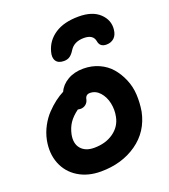

<svg xmlns="http://www.w3.org/2000/svg" viewBox="-159 -1021 986 1122"><g transform="rotate(-20 334.5 -460.0)"><path d="M460.9 -908.2Q545.9 -908.2 590.6 -866Q635.3 -823.7 628.9 -766.1Q625.5 -732.4 606.4 -715.3Q587.4 -698.2 559.1 -698.2Q518.1 -698.2 512.2 -735.8Q504.4 -779.8 446.8 -779.8Q385.7 -779.8 358.9 -736.8Q345.2 -714.4 330.1 -703.6Q314.9 -692.9 293 -692.9Q257.3 -692.9 243.7 -714.4Q230 -735.8 240.2 -771Q257.3 -834.5 313.5 -871.3Q369.6 -908.2 460.9 -908.2ZM274.9 -12.2Q193.8 -12.2 134.5 -49.1Q75.2 -85.9 50 -150.4Q24.9 -214.8 40 -293Q48.8 -336.4 69.8 -375.5Q90.8 -414.6 118.4 -443.4Q146 -472.2 172.6 -492.2Q199.2 -512.2 226.1 -525.9Q242.7 -564 283.9 -588.4Q325.2 -612.8 381.8 -612.8Q434.6 -612.8 479 -592.8Q523.4 -572.8 552.7 -538.8Q582 -504.9 601.3 -459.5Q620.6 -414.1 623.3 -363.5Q626 -313 617.2 -259.8Q593.3 -143.6 499.5 -77.9Q405.8 -12.2 274.9 -12.2ZM187 -274.9Q176.3 -220.2 203.6 -188Q231 -155.8 285.2 -155.8Q356.4 -155.8 405.5 -190.4Q454.6 -225.1 465.8 -282.2Q474.6 -324.2 465.6 -366.7Q456.5 -409.2 430.9 -437.5Q405.3 -465.8 370.1 -465.8Q342.8 -465.8 337.9 -436Q333.5 -418 319.6 -407.5Q305.7 -397 288.1 -397Q280.8 -397 271 -398.9Q234.4 -372.1 214.8 -343Q195.3 -314 187 -274.9Z"/></g></svg>

Font: Shantell Sans Irregular Bouncy
Style: Bold Italic
Weight: 700
Italic angle: -11.31°
Designer: Stephen Nixon, Anya Danilova, Shantell Martin
Foundry: Arrow Type
Version: Version 1.006;[9816181b4]